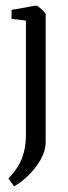

<svg xmlns="http://www.w3.org/2000/svg" viewBox="-20 -475 241 681"><path d="M30 186 10 158Q46 120 59 83.5Q72 47 72 6V-402L21 -408V-440Q21 -440 33 -442Q45 -444 61.5 -447Q78 -450 91.5 -452.5Q105 -455 109 -455Q112 -455 120 -448.5Q128 -442 135 -434.5Q142 -427 142 -424V29Q142 59 125 89.5Q108 120 82.5 145.5Q57 171 30 186Z"/></svg>

Font: Grenze Gotisch Light
Style: Regular
Weight: 300
Designer: Renata Polastri
Foundry: Omnibus-Type
Version: Version 1.001